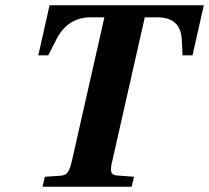

<svg xmlns="http://www.w3.org/2000/svg" viewBox="-20 -712 797 732"><path d="M126 -501 169 -692H757L714 -501H676L673 -562Q668 -646 580 -646H532L408 -98Q401 -71 404 -57.5Q407 -44 427 -43L491 -38L482 0H142L151 -38L210 -42Q230 -43 238.5 -55.5Q247 -68 254 -98L378 -646H326Q238 -646 195 -562L164 -501Z"/></svg>

Font: Lingua Franca
Style: Bold Italic
Weight: 700
Italic angle: -13°
Version: Version 1.19